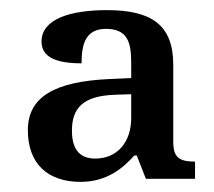

<svg xmlns="http://www.w3.org/2000/svg" viewBox="-20 -739 422 379"><path d="M139 -380C190 -380 222 -406 245 -432H250L268 -386H365V-420C333 -420 322 -429 322 -459V-611C322 -690 279 -719 191 -719C120 -719 62 -702 62 -657C62 -626 91 -614 141 -614C141 -652 149 -682 189 -682C233 -682 239 -654 239 -614V-585L196 -583C88 -578 35 -548 35 -482C35 -415 75 -380 139 -380ZM168 -426C142 -426 122 -439 122 -481C122 -525 143 -550 208 -552L239 -553V-506C239 -459 212 -426 168 -426Z"/></svg>

Font: Noto Serif Devanagari
Style: Regular
Weight: 400
Designer: Universal Thirst, Indian Type Foundry and the Monotype Design Team
Foundry: Monotype Imaging Inc.
Version: Version 2.004